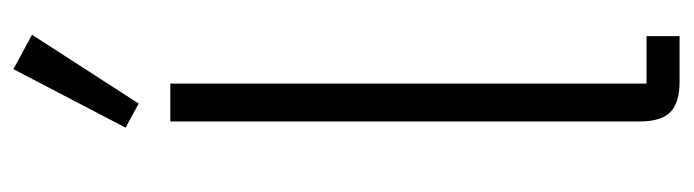

<svg xmlns="http://www.w3.org/2000/svg" viewBox="-384 -624 1008 279"><g transform="rotate(-90 119.5 -484.0)"><path d="M141 0Q110 0 96.5 -13.5Q83 -27 83 -58V-740H138V-48H207V0ZM109 -786 74 -805 159 -968 209 -941Z"/></g></svg>

Font: IBM Plex Sans Cond Light
Style: Regular
Weight: 300
Width: 3
Designer: Mike Abbink, Paul van der Laan, Pieter van Rosmalen
Foundry: Bold Monday
Version: Version 1.3